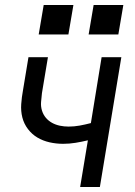

<svg xmlns="http://www.w3.org/2000/svg" viewBox="-20 -749 540 769"><path d="M301 0 332 -187Q307 -181 282.5 -177Q258 -173 233 -173Q205 -173 178.5 -179Q152 -185 130 -198Q108 -211 92 -232Q76 -253 69.5 -278.5Q63 -304 65 -332Q67 -360 72 -387L94 -520H172L148 -376Q146 -358 144.5 -340.5Q143 -323 148 -306.5Q153 -290 163.5 -277.5Q174 -265 188.5 -257Q203 -249 220 -245.5Q237 -242 255 -242Q277 -242 299 -246Q321 -250 344 -256L387 -520H466L380 0ZM335 -611 355 -729H474L454 -611ZM135 -611 155 -729H274L254 -611Z"/></svg>

Font: Iosevka SS04 Oblique
Style: Regular
Weight: 400
Italic angle: -9°
Monospace: yes
Designer: Belleve Invis
Foundry: Belleve Invis
Version: Version 19.0.0; ttfautohint (v1.8.4)